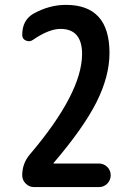

<svg xmlns="http://www.w3.org/2000/svg" viewBox="-20 -760 540 780"><path d="M70.3 -47.9Q70.3 -95.7 100.6 -131.8Q312.5 -380.9 313.5 -540Q313.5 -642.6 225.6 -642.6Q178.7 -642.6 113.3 -597.7Q100.6 -588.9 85.4 -595.2Q70.3 -601.6 70.3 -618.2Q70.3 -677.7 115.2 -704.1Q179.7 -740.2 248 -740.2Q424.8 -740.2 424.8 -544.9Q424.8 -450.2 372.1 -345.2Q319.3 -240.2 198.2 -98.6Q197.3 -97.7 197.3 -96.7Q197.3 -95.7 198.2 -95.7H381.8Q401.4 -95.7 415.5 -82Q429.7 -68.4 429.7 -48.3Q429.7 -28.3 416 -14.2Q402.3 0 381.8 0H118.2Q98.6 0 84.5 -14.2Q70.3 -28.3 70.3 -47.9Z"/></svg>

Font: Rounded-X Mgen+ 2m medium
Style: Regular
Weight: 500
Designer: [Source Han Sans]
Ryoko NISHIZUKA  (kana & ideographs); Paul D. Hunt (Latin, Greek & Cyrillic); Wenlong ZHANG  (bopomofo
Version: Version 1.059.20150602